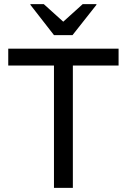

<svg xmlns="http://www.w3.org/2000/svg" viewBox="-20 -911 615 931"><path d="M333.3 0H241.7V-593.3H20V-675H555V-593.3H333.3ZM241.7 -740.8 127.5 -887.5V-890.8H192.5L286.7 -805.8L380.8 -890.8H447.5V-887.5L331.7 -740.8Z"/></svg>

Font: Funnel Sans
Style: Regular
Weight: 400
Designer: NORD ID, Kristian Moeller
Foundry: Dicotype
Version: Version 1.000